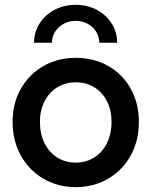

<svg xmlns="http://www.w3.org/2000/svg" viewBox="-20 -768 628 796"><path d="M32.2 -262.7Q32.2 -339.8 66.7 -400.4Q101.1 -460.9 160.9 -494.6Q220.7 -528.3 293.9 -528.3Q368.2 -528.3 428 -494.9Q487.8 -461.4 521.7 -400.6Q555.7 -339.8 555.7 -262.7Q555.7 -184.1 521.5 -122.6Q487.3 -61 427.5 -26.6Q367.7 7.8 293.9 7.8Q220.7 7.8 160.9 -26.6Q101.1 -61 66.7 -122.8Q32.2 -184.6 32.2 -262.7ZM442.4 -262.7Q442.4 -311 423.6 -348.1Q404.8 -385.3 371.1 -406Q337.4 -426.8 293.9 -426.8Q251.5 -426.8 217.8 -406.2Q184.1 -385.7 164.8 -348.4Q145.5 -311 145.5 -262.7Q145.5 -212.9 164.6 -174.6Q183.6 -136.2 217.5 -115Q251.5 -93.8 293.9 -93.8Q336.9 -93.8 370.6 -115Q404.3 -136.2 423.3 -174.6Q442.4 -212.9 442.4 -262.7ZM465.8 -590.8H391.6Q391.6 -615.7 378.7 -636.5Q365.7 -657.2 343.3 -669.4Q320.8 -681.6 293.9 -681.6Q266.6 -681.6 244.1 -669.4Q221.7 -657.2 208.5 -636.5Q195.3 -615.7 195.3 -590.8H121.1Q121.1 -634.3 143.8 -670.4Q166.5 -706.5 206.3 -727.3Q246.1 -748 293.9 -748Q341.8 -748 381.1 -727.3Q420.4 -706.5 443.1 -670.4Q465.8 -634.3 465.8 -590.8Z"/></svg>

Font: Reddit Sans Strawberry SemiBold
Style: Regular
Weight: 600
Designer: Stephen Hutchings
Foundry: Reddit
Version: Version 1.013